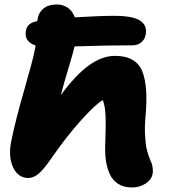

<svg xmlns="http://www.w3.org/2000/svg" viewBox="-20 -766 749 852"><path d="M106 23.9Q60.5 23.9 38.3 -22.9Q16.1 -69.8 29.8 -139.2Q48.8 -232.4 86.9 -364.5Q125 -496.6 133.8 -541Q134.3 -545.4 136 -553.2Q137.7 -561 138.2 -564Q85.4 -581.1 95.2 -630.9Q101.1 -664.6 145 -671.9Q145.5 -674.3 146.5 -679.4Q147.5 -684.6 147.9 -687Q152.8 -711.9 174.1 -729Q195.3 -746.1 232.9 -746.1Q258.3 -746.1 279.8 -732.2Q301.3 -718.3 312 -689Q422.4 -695.8 485.8 -695.8Q570.8 -695.8 602.8 -673.8Q634.8 -651.9 626 -610.8Q623 -591.8 607.2 -578.4Q591.3 -564.9 568.8 -564.9Q453.6 -564.9 311 -560.1Q305.2 -534.2 284.2 -464.8Q263.2 -395.5 250 -344.2Q315.4 -433.1 374 -475.6Q432.6 -518.1 490.2 -518.1Q538.6 -518.1 568.8 -500Q599.1 -481.9 612.1 -448Q625 -414.1 628.4 -365Q631.8 -315.9 626 -253.9Q623.5 -225.6 623 -201.7Q622.6 -177.7 624.3 -158Q626 -138.2 627.2 -125Q628.4 -111.8 633.1 -96.4Q637.7 -81.1 639.4 -75.4Q641.1 -69.8 647 -55.4Q652.8 -41 653.8 -39.1Q660.6 -13.7 657.2 5.9Q652.3 31.2 626 48.6Q599.6 65.9 565.9 65.9Q529.3 65.9 504.2 49.8Q479 33.7 466.8 5.9Q454.6 -22 450.2 -51.8Q445.8 -81.5 446.8 -116.2Q450.2 -209.5 448.2 -253.7Q446.3 -297.9 436 -321.8Q405.3 -304.7 340.3 -232.9Q275.4 -161.1 206.1 -61Q173.3 -13.2 150.6 5.4Q127.9 23.9 106 23.9Z"/></svg>

Font: Shantell Sans Irregular Bouncy
Style: Italic
Weight: 800
Italic angle: -11.31°
Designer: Stephen Nixon, Anya Danilova, Shantell Martin
Foundry: Arrow Type
Version: Version 1.006;[9816181b4]